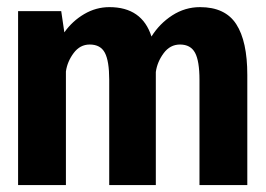

<svg xmlns="http://www.w3.org/2000/svg" viewBox="-20 -532 765 552"><path d="M32 0V-500H156L165 -439Q188 -471.5 222 -491.5Q256 -511.5 294.5 -511.5Q388.5 -511.5 415.5 -427Q438.5 -464 475.2 -487.8Q512 -511.5 555 -511.5Q627.5 -511.5 659.2 -462.5Q691 -413.5 691 -316.5V0H553.5V-302.5Q553.5 -356.5 540.8 -380.2Q528 -404 497.5 -404Q469 -404 450.5 -379Q432 -354 428 -325V0H294V-302.5Q294 -356.5 281.5 -380.2Q269 -404 238 -404Q210 -404 191.8 -379.5Q173.5 -355 169.5 -326.5V0Z"/></svg>

Font: Trispace SemiCondensed SemiBold
Style: Regular
Weight: 600
Width: 4
Designer: Tyler Finck
Foundry: Etcetera Type Company
Version: Version 1.210; ttfautohint (v1.8.3)